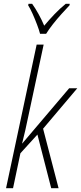

<svg xmlns="http://www.w3.org/2000/svg" viewBox="-20 -996 429 1016"><path d="M12 0 174 -760H211L129 -377Q121 -338 113.5 -305Q106 -272 97 -237H98L346 -529H389L208 -315L290 0H251L178 -284L88 -185L49 0ZM192 -817Q187 -837 176 -866Q165 -895 152.5 -923Q140 -951 129 -968L131 -976H150Q166 -954 183.5 -922.5Q201 -891 214 -860Q238 -889 267.5 -920Q297 -951 328 -976H349L348 -968Q330 -949 306 -922.5Q282 -896 260 -868Q238 -840 224 -817Z"/></svg>

Font: Noto Sans Condensed ExtraLight
Style: Italic
Weight: 200
Width: 3
Italic angle: -12°
Designer: Monotype Design Team
Foundry: Monotype Imaging Inc.
Version: Version 2.013; ttfautohint (v1.8.4.7-5d5b)